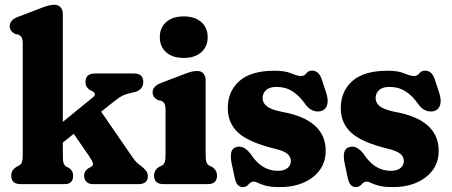

<svg xmlns="http://www.w3.org/2000/svg" viewBox="-20 -769 1886 802"><path d="M66 0Q27 0 27 -35.5Q27 -48.5 32.8 -57Q38.5 -65.5 49 -72.5L59 -77Q67 -81.5 71 -90.2Q75 -99 75 -121.5V-586Q75 -605.5 70.2 -613Q65.5 -620.5 56.5 -624.5L42.5 -627.5Q20.5 -639 20.5 -659.5Q20.5 -685 55 -698.5L144 -732.5Q166.5 -741.5 180.2 -745.2Q194 -749 207.5 -749Q224 -749 233.2 -738.2Q242.5 -727.5 242.5 -710.5V-260L367 -361.5Q386 -376 366.5 -388L354 -394Q337 -405.5 337 -426Q337 -462 377 -462H540Q578.5 -462 578.5 -426.5Q578.5 -411 568.5 -398.8Q558.5 -386.5 528.5 -381Q511 -378 495.8 -371.2Q480.5 -364.5 456 -345L402.5 -302.5L534 -111.5Q543.5 -98 550.8 -90.8Q558 -83.5 567.5 -77Q582.5 -65.5 590 -55.8Q597.5 -46 597.5 -33.5Q597.5 0 559 0H366.5Q351 0 341.2 -9.5Q331.5 -19 331.5 -35.5Q331.5 -54 347.5 -65L358.5 -71Q371.5 -78.5 368.2 -88Q365 -97.5 352.5 -116.5L288 -210L242.5 -173.5V-121.5Q242.5 -97 245.8 -87.5Q249 -78 257 -73L268 -67.5Q285.5 -55.5 285.5 -35.5Q285.5 0 250.5 0Z M747.5 -527Q701 -527 674.2 -550.5Q647.5 -574 647.5 -614Q647.5 -653.5 674.2 -677Q701 -700.5 747.5 -700.5Q793.5 -700.5 820.5 -677Q847.5 -653.5 847.5 -614Q847.5 -574 820.5 -550.5Q793.5 -527 747.5 -527ZM839 -434V-121.5Q839 -99.5 842.8 -90.5Q846.5 -81.5 854.5 -77L864.5 -72.5Q886.5 -58.5 886.5 -35.5Q886.5 0 848 0H662.5Q623.5 0 623.5 -35.5Q623.5 -58.5 645.5 -72.5L656 -77Q663.5 -81.5 667.5 -90.5Q671.5 -99.5 671.5 -121.5V-309.5Q671.5 -329 666.8 -336.5Q662 -344 653 -348L639 -351Q617.5 -363 617.5 -383Q617.5 -408.5 651.5 -422L740.5 -456Q763 -465 776.8 -468.8Q790.5 -472.5 804 -472.5Q820.5 -472.5 829.8 -461.8Q839 -451 839 -434Z M1140 -55.5Q1168 -55.5 1181.5 -67.5Q1195 -79.5 1195 -96.5Q1195 -113.5 1181 -125.8Q1167 -138 1135 -146Q1023 -172.5 977.2 -212.8Q931.5 -253 931.5 -317.5Q931.5 -387.5 979.8 -430.5Q1028 -473.5 1127 -473.5Q1171 -473.5 1196.8 -462.5Q1222.5 -451.5 1237.5 -451.5Q1251.5 -451.5 1259.8 -462.8Q1268 -474 1284 -474Q1297 -474 1307.2 -465.5Q1317.5 -457 1325 -435L1342.5 -381.5Q1352 -352.5 1347 -332.8Q1342 -313 1325.5 -306.5Q1308 -300 1289.2 -306.5Q1270.5 -313 1257 -331.5Q1231.5 -368.5 1202.2 -387.2Q1173 -406 1136 -406Q1105.5 -406 1091.2 -392.5Q1077 -379 1077 -359.5Q1077 -338.5 1095 -324.8Q1113 -311 1156.5 -302Q1340.5 -269.5 1340.5 -138.5Q1340.5 -71 1287 -29.2Q1233.5 12.5 1148.5 12.5Q1112 12.5 1090.8 6.8Q1069.5 1 1058.2 -4.8Q1047 -10.5 1041 -10.5Q1028 -10.5 1018.5 1Q1009 12.5 994.5 12.5Q982.5 12.5 974 4.2Q965.5 -4 961 -24L947.5 -87Q942 -114 945.8 -132Q949.5 -150 968 -155Q999.5 -163.5 1029 -123Q1073.5 -55.5 1140 -55.5Z M1612 -55.5Q1640 -55.5 1653.5 -67.5Q1667 -79.5 1667 -96.5Q1667 -113.5 1653 -125.8Q1639 -138 1607 -146Q1495 -172.5 1449.2 -212.8Q1403.5 -253 1403.5 -317.5Q1403.5 -387.5 1451.8 -430.5Q1500 -473.5 1599 -473.5Q1643 -473.5 1668.8 -462.5Q1694.5 -451.5 1709.5 -451.5Q1723.5 -451.5 1731.8 -462.8Q1740 -474 1756 -474Q1769 -474 1779.2 -465.5Q1789.5 -457 1797 -435L1814.5 -381.5Q1824 -352.5 1819 -332.8Q1814 -313 1797.5 -306.5Q1780 -300 1761.2 -306.5Q1742.5 -313 1729 -331.5Q1703.5 -368.5 1674.2 -387.2Q1645 -406 1608 -406Q1577.5 -406 1563.2 -392.5Q1549 -379 1549 -359.5Q1549 -338.5 1567 -324.8Q1585 -311 1628.5 -302Q1812.5 -269.5 1812.5 -138.5Q1812.5 -71 1759 -29.2Q1705.5 12.5 1620.5 12.5Q1584 12.5 1562.8 6.8Q1541.5 1 1530.2 -4.8Q1519 -10.5 1513 -10.5Q1500 -10.5 1490.5 1Q1481 12.5 1466.5 12.5Q1454.5 12.5 1446 4.2Q1437.5 -4 1433 -24L1419.5 -87Q1414 -114 1417.8 -132Q1421.5 -150 1440 -155Q1471.5 -163.5 1501 -123Q1545.5 -55.5 1612 -55.5Z"/></svg>

Font: Fraunces 72pt S100
Style: Bold
Weight: 700
Version: Version 1.000; ttfautohint (v1.8.3)